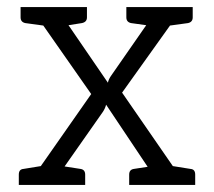

<svg xmlns="http://www.w3.org/2000/svg" viewBox="-20 -521 603 541"><path d="M517 -45Q530 -44 530 -29V0H344V-29Q344 -43 357 -45L396 -51L279 -226Q276 -215 270 -206L162 -52L207 -45Q220 -43 220 -29V0H33V-29Q33 -44 46 -45L95 -53L237 -256L102 -449L51 -456Q38 -459 38 -472V-501H225V-472Q225 -459 211 -456L173 -450L284 -288Q286 -298 294 -309L392 -450L349 -456Q336 -459 336 -472V-501H523V-472Q523 -459 510 -456L459 -449L324 -260L467 -53Z"/></svg>

Font: Aleo Light
Style: Regular
Weight: 300
Designer: Alessio Laiso
Foundry: Alessio Laiso
Version: Version 2.000